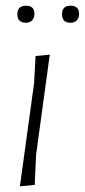

<svg xmlns="http://www.w3.org/2000/svg" viewBox="-20 -651 298 675"><path d="M72 -631Q101 -631 101 -602Q101 -588 93 -579.5Q85 -571 71 -571Q41 -571 41 -601Q41 -631 72 -631ZM258 -602Q258 -588 250 -579.5Q242 -571 228 -571Q198 -571 198 -601Q198 -631 228 -631Q258 -631 258 -602ZM155 -459 107 -108 102 -1 50 4 100 -360 105 -454Z"/></svg>

Font: Alegreya Sans SC Light
Style: Italic
Weight: 300
Italic angle: -7°
Designer: Juan Pablo del Peral
Foundry: Huerta Tipografica
Version: Version 2.007